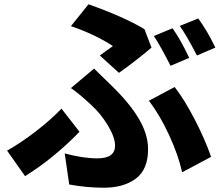

<svg xmlns="http://www.w3.org/2000/svg" viewBox="-20 -817 1040 896"><path d="M480 -583 507 -602Q423 -657 311 -695L393 -797Q557 -739 654 -681L687 -595Q663 -574 619 -539.5Q575 -505 535 -477L446 -558Q477 -581 480 -583ZM434 -78Q517 -78 517 -137Q517 -176 483.5 -231.5Q450 -287 407 -326Q348 -381 311 -406L419 -497L503 -415Q587 -333 629 -261Q671 -189 671 -121Q671 -26 614 16.5Q557 59 465 59Q385 59 303 44L282 -101Q368 -78 434 -78ZM675 -347 795 -411Q841 -352 889.5 -258Q938 -164 965 -85L830 -13Q812 -94 769 -187Q726 -280 675 -347ZM97 5 13 -114Q77 -150 146.5 -203.5Q216 -257 267 -310L351 -202Q233 -80 97 5ZM863 -547 776 -510Q724 -611 698 -649L785 -685Q822 -634 863 -547ZM985 -595 899 -558Q850 -653 819 -696L905 -731Q947 -674 985 -595Z"/></svg>

Font: Merged Yaku Han JP ExtraBold
Style: Regular
Weight: 800
Designer: Ryoko NISHIZUKA 西塚涼子 (kana, bopomofo & ideographs); Paul D. Hunt (Latin, Greek & Cyrillic); Sandoll Communications 산돌커뮤니
Foundry: Adobe
Version: Version 2.004